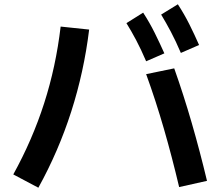

<svg xmlns="http://www.w3.org/2000/svg" viewBox="-20 -848 1040 896"><path d="M159 28 42 -34Q131 -195 186 -366Q241 -537 263 -724L396 -710Q372 -513 312.5 -327.5Q253 -142 159 28ZM793 -529Q837 -405 875 -273.5Q913 -142 946 -4L816 25Q783 -115 745 -246.5Q707 -378 662 -502ZM824 -601Q800 -657 777.5 -699.5Q755 -742 732 -780L810 -828Q840 -782 864 -734Q888 -686 909 -638ZM662 -562Q638 -618 615.5 -660.5Q593 -703 570 -740L648 -789Q678 -743 702 -694.5Q726 -646 747 -599Z"/></svg>

Font: Murecho Thin SemiBold
Style: Regular
Weight: 600
Version: Version 1.010